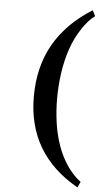

<svg xmlns="http://www.w3.org/2000/svg" viewBox="-64 -919 578 1069"><g transform="rotate(5 225.0 -385.0)"><path d="M411 110Q125 -51 125 -373Q125 -540 196.5 -665.5Q268 -791 410 -880L426 -848Q405 -833 388.5 -814Q372 -795 358 -774Q319 -717 296.5 -649.5Q274 -582 264.5 -511.5Q255 -441 255 -373Q255 -309 264 -242Q273 -175 295 -112Q317 -49 355 5Q370 25 387.5 44Q405 63 426 78Z"/></g></svg>

Font: Kaisei Tokumin ExtraBold
Style: Regular
Weight: 800
Designer: Font-Kai, 金井和夫
Foundry: KAZUO KANAI
Version: Version 5.003